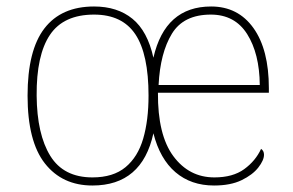

<svg xmlns="http://www.w3.org/2000/svg" viewBox="-20 -562 903 592"><path d="M265 10Q172 10 118.5 -58Q65 -126 65 -267Q65 -407 117 -474.5Q169 -542 270 -542Q342 -542 388.5 -504Q435 -466 453 -384Q489 -542 631 -542Q714 -542 761.5 -475.5Q809 -409 809 -290V-276H467Q466 -146 514.5 -80.5Q563 -15 641 -15Q698 -15 733 -40.5Q768 -66 785 -103Q794 -97 794 -85Q794 -68 776.5 -45.5Q759 -23 725 -6.5Q691 10 640 10Q569 10 521 -31Q473 -72 453 -151Q418 10 265 10ZM265 -15Q329 -15 367 -46.5Q405 -78 421.5 -134.5Q438 -191 438 -267Q438 -395 397.5 -456Q357 -517 270 -517Q176 -517 134 -454.5Q92 -392 93 -267Q94 -148 135 -81.5Q176 -15 265 -15ZM781 -300Q780 -397 742 -457Q704 -517 630 -517Q546 -517 510 -458Q474 -399 469 -300Z"/></svg>

Font: Noto Serif Tamil Thin
Style: Regular
Weight: 100
Designer: Indian Type Foundry, Tom Grace, and the Monotype Design Team
Foundry: Monotype Imaging Inc.
Version: Version 2.004; ttfautohint (v1.8.4.7-5d5b)